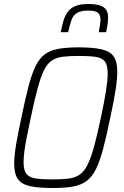

<svg xmlns="http://www.w3.org/2000/svg" viewBox="-20 -933 622 961"><path d="M245 8Q174 8 131.5 -1Q89 -10 70 -36Q51 -62 51 -113Q51 -152 60.5 -209Q70 -266 87 -344Q106 -437 122.5 -500Q139 -563 158 -602Q177 -641 204 -661Q231 -681 272 -688.5Q313 -696 373 -696Q444 -696 487 -686.5Q530 -677 548.5 -651Q567 -625 567 -574Q567 -535 558 -479Q549 -423 532 -344Q513 -252 496.5 -189.5Q480 -127 461 -88Q442 -49 414.5 -28Q387 -7 346 0.5Q305 8 245 8ZM243 -35Q290 -35 322.5 -39Q355 -43 377.5 -58Q400 -73 417 -106Q434 -139 450 -196.5Q466 -254 485 -344Q502 -424 510.5 -478Q519 -532 519 -566Q519 -607 504.5 -625.5Q490 -644 458 -648.5Q426 -653 374 -653Q327 -653 294.5 -649Q262 -645 239.5 -630Q217 -615 200.5 -582Q184 -549 168.5 -491.5Q153 -434 134 -344Q123 -290 114.5 -248.5Q106 -207 102 -175.5Q98 -144 98 -121Q98 -80 113 -62Q128 -44 160 -39.5Q192 -35 243 -35ZM284 -772Q290 -803 297.5 -828.5Q305 -854 318.5 -873Q332 -892 356.5 -902.5Q381 -913 421 -913Q461 -913 482.5 -905Q504 -897 512.5 -882Q521 -867 521 -846Q521 -830 518.5 -811.5Q516 -793 511 -772H474Q478 -792 480.5 -807.5Q483 -823 483 -836Q483 -858 470.5 -869Q458 -880 421 -880Q384 -880 365 -868Q346 -856 337.5 -832Q329 -808 321 -772Z"/></svg>

Font: Saira SemiCondensed ExtraLight
Style: Italic
Weight: 250
Width: 4
Italic angle: -12°
Designer: Hector Gatti with collaboration of the Omnibus-Type team
Foundry: Omnibus-Type
Version: Version 1.101